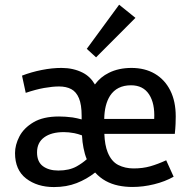

<svg xmlns="http://www.w3.org/2000/svg" viewBox="-20 -778 799 805"><path d="M206.1 6.3Q136.2 6.3 89.6 -29.5Q43 -65.4 43 -136.2Q43 -170.4 61.3 -205.8Q79.6 -241.2 120.4 -265.4Q161.1 -289.6 227.5 -289.6Q253.9 -289.6 284.7 -285.6Q302.7 -282.7 322.3 -277.3V-292.5Q322.3 -339.4 311 -366.2Q299.8 -393.1 278.8 -404.3Q257.8 -415.5 227.5 -415.5Q200.7 -415.5 165 -409.2Q129.4 -402.8 87.9 -388.7L72.3 -460.9Q111.8 -476.1 155 -484.6Q198.2 -493.2 237.8 -493.2Q287.1 -493.2 326.2 -473.6Q358.4 -457.5 377.9 -423.8Q401.4 -455.6 436.5 -472.7Q477.5 -493.2 531.2 -493.2Q587.4 -493.2 629.2 -468.8Q670.9 -444.3 693.8 -398.9Q716.8 -353.5 716.8 -289.6Q716.8 -277.8 716.1 -258.3Q715.3 -238.8 712.9 -216.8H417.5Q419.4 -169.4 431.2 -140.1Q446.8 -101.1 475.6 -86.4Q504.4 -71.8 540 -71.8Q578.6 -71.8 610.1 -80.8Q641.6 -89.8 676.8 -106L708 -37.1Q671.9 -16.6 626 -5.4Q580.1 5.9 535.2 5.9Q504.4 5.9 476.1 0Q447.8 -5.9 423.3 -19.3Q398.9 -32.7 378.9 -54.7Q343.8 -26.9 301.3 -10.3Q258.8 6.3 206.1 6.3ZM224.6 -63Q270.5 -63 301.8 -80.6Q325.2 -93.8 343.8 -110.4Q335 -131.8 330.1 -157.7Q325.2 -181.6 323.7 -210.4Q306.2 -216.8 291.5 -219.7Q268.1 -224.1 247.6 -224.1Q195.3 -224.1 165.3 -202.1Q135.3 -180.2 135.3 -139.2Q135.3 -99.6 159.9 -81.3Q184.6 -63 224.6 -63ZM417 -279.3H626.5Q629.9 -344.2 605 -382.3Q580.1 -420.4 529.3 -420.4Q470.2 -420.4 441.4 -376.5Q418 -339.8 417 -279.3ZM382.8 -537.6 343.8 -573.2 479.5 -758.3 547.9 -703.1Z"/></svg>

Font: Anaheim SemiBold
Style: Regular
Weight: 600
Version: Version 2.001